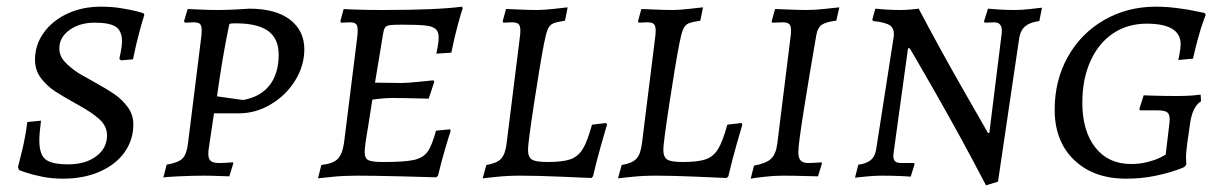

<svg xmlns="http://www.w3.org/2000/svg" viewBox="-20 -527 3683 576"><path d="M37 -17 34 -26Q37 -37 46.5 -76Q56 -115 62 -161L103 -165Q98 -127 98 -106Q98 -63 117 -48.5Q136 -34 185 -34Q236 -34 268.5 -58Q301 -82 301 -121Q301 -148 279 -168.5Q257 -189 215 -212Q168 -238 144.5 -253.5Q121 -269 103 -292.5Q85 -316 85 -348Q85 -392 111 -428.5Q137 -465 182 -486Q227 -507 283 -507Q315 -507 343 -502.5Q371 -498 388.5 -493.5Q406 -489 411 -487L413 -482Q409 -471 398.5 -432.5Q388 -394 379 -349L343 -346L338 -350Q339 -355 342.5 -372.5Q346 -390 346 -403Q346 -434 327.5 -446.5Q309 -459 264 -459Q219 -459 188.5 -437Q158 -415 158 -382Q158 -360 173.5 -342.5Q189 -325 218 -306Q230 -299 240.5 -293.5Q251 -288 259 -283Q299 -261 322.5 -245Q346 -229 363 -206Q380 -183 380 -154Q380 -107 353.5 -70Q327 -33 279 -12Q231 9 169 9Q135 9 106 3Q77 -3 59 -9Q41 -15 37 -17Z M632 -497Q657 -497 686.5 -498.5Q716 -500 728 -501Q807 -501 850 -468Q893 -435 893 -379Q893 -330 865.5 -285.5Q838 -241 792.5 -214Q747 -187 697 -187H622L606 -80Q605 -74 605 -65Q605 -50 612.5 -44Q620 -38 637 -38Q650 -38 662.5 -39Q675 -40 679 -40L680 -37L668 2Q659 2 636.5 1Q614 0 591 0Q559 0 515 2Q471 4 470 6L480 -33Q515 -39 527.5 -51.5Q540 -64 544 -97L584 -418Q585 -425 585 -436Q585 -450 580 -455Q575 -460 561 -460L535 -459L532 -463L543 -500Q546 -500 577 -498.5Q608 -497 632 -497ZM816 -363Q816 -411 784.5 -434Q753 -457 687 -457Q672 -457 669.5 -455.5Q667 -454 666 -445Q648 -360 631 -238L709 -227Q761 -236 788.5 -271Q816 -306 816 -363Z M1130 -41Q1193 -41 1221 -47Q1249 -53 1262.5 -71.5Q1276 -90 1288 -135L1330 -139L1332 -134Q1328 -123 1316 -82.5Q1304 -42 1294 0L1289 5Q1263 4 1181.5 2Q1100 0 1050 0Q1011 0 977 3.5Q943 7 934 8L944 -32Q979 -36 993 -50Q1007 -64 1012 -98L1052 -418Q1053 -425 1053 -437Q1053 -450 1048 -455Q1043 -460 1029 -460L1003 -459L1001 -463L1011 -500Q1022 -499 1055.5 -498Q1089 -497 1128 -497Q1292 -497 1366 -507L1368 -502Q1364 -491 1353.5 -452.5Q1343 -414 1334 -369L1289 -366Q1290 -371 1293 -386.5Q1296 -402 1296 -414Q1296 -432 1287 -440Q1278 -448 1256 -450.5Q1234 -453 1185 -453Q1159 -453 1149 -451.5Q1139 -450 1135 -444Q1131 -438 1129 -424L1105 -279L1184 -278Q1201 -278 1235 -281.5Q1269 -285 1280 -286L1283 -282L1266 -231Q1255 -231 1224 -232Q1193 -233 1158 -233Q1130 -233 1097 -228L1084 -145Q1074 -88 1074 -71Q1074 -52 1085 -46.5Q1096 -41 1130 -41Z M1428 8 1439 -32Q1470 -37 1483 -50.5Q1496 -64 1500 -98L1540 -419Q1541 -425 1541 -436Q1541 -450 1535.5 -455Q1530 -460 1516 -460L1490 -459L1488 -463L1498 -500Q1503 -500 1535.5 -498.5Q1568 -497 1591 -497Q1612 -497 1642.5 -500.5Q1673 -504 1683 -505L1675 -465Q1649 -461 1639 -456.5Q1629 -452 1623.5 -439.5Q1618 -427 1612 -396Q1599 -328 1581.5 -212.5Q1564 -97 1564 -78Q1564 -56 1575.5 -48.5Q1587 -41 1622 -41Q1668 -41 1691 -49Q1714 -57 1728 -79.5Q1742 -102 1756 -153L1799 -158Q1799 -155 1801 -153Q1797 -140 1784 -94.5Q1771 -49 1759 2L1754 7Q1732 6 1661.5 3Q1591 0 1542 0Q1503 0 1470 3.5Q1437 7 1428 8Z M1834 8 1845 -32Q1876 -37 1889 -50.5Q1902 -64 1906 -98L1946 -419Q1947 -425 1947 -436Q1947 -450 1941.5 -455Q1936 -460 1922 -460L1896 -459L1894 -463L1904 -500Q1909 -500 1941.5 -498.5Q1974 -497 1997 -497Q2018 -497 2048.5 -500.5Q2079 -504 2089 -505L2081 -465Q2055 -461 2045 -456.5Q2035 -452 2029.5 -439.5Q2024 -427 2018 -396Q2005 -328 1987.5 -212.5Q1970 -97 1970 -78Q1970 -56 1981.5 -48.5Q1993 -41 2028 -41Q2074 -41 2097 -49Q2120 -57 2134 -79.5Q2148 -102 2162 -153L2205 -158Q2205 -155 2207 -153Q2203 -140 2190 -94.5Q2177 -49 2165 2L2160 7Q2138 6 2067.5 3Q1997 0 1948 0Q1909 0 1876 3.5Q1843 7 1834 8Z M2375 -71Q2375 -53 2382 -45.5Q2389 -38 2404 -38Q2418 -38 2429 -39Q2440 -40 2444 -40L2446 -37L2434 2Q2423 2 2391.5 1Q2360 0 2328 0Q2302 0 2271.5 3.5Q2241 7 2232 9L2242 -30Q2279 -37 2293.5 -51Q2308 -65 2312 -97L2352 -419Q2353 -426 2353 -437Q2353 -450 2347.5 -455Q2342 -460 2328 -460L2296 -459L2295 -463L2305 -500Q2309 -500 2343.5 -498.5Q2378 -497 2402 -497Q2424 -497 2456 -500.5Q2488 -504 2498 -505L2489 -465Q2457 -461 2445 -452.5Q2433 -444 2429 -422Q2409 -307 2392 -200.5Q2375 -94 2375 -71Z M2985 -426Q2989 -460 2963 -460L2934 -459L2932 -463L2944 -501Q2953 -500 2976.5 -498.5Q3000 -497 3024 -497Q3045 -497 3071.5 -500Q3098 -503 3106 -504L3098 -464Q3070 -460 3056 -448.5Q3042 -437 3038 -415L2974 18L2938 29Q2864 -113 2786.5 -248.5Q2709 -384 2709 -382H2704L2661 -70L2660 -60Q2660 -48 2665.5 -43Q2671 -38 2683 -38H2721L2724 -35L2712 3Q2703 2 2678 1Q2653 0 2625 0Q2604 0 2578.5 2.5Q2553 5 2545 6L2555 -33Q2580 -36 2593 -47.5Q2606 -59 2609 -82L2661 -416Q2664 -440 2651 -450Q2638 -460 2599 -464Q2597 -468 2597 -469L2606 -501Q2614 -500 2635.5 -498.5Q2657 -497 2679 -497Q2696 -497 2713.5 -498.5Q2731 -500 2736 -501Q2800 -380 2863 -269.5Q2926 -159 2944 -128H2948Z M3582 -243 3583 -223Q3557 -207 3550 -155Q3546 -130 3542 -99Q3538 -68 3538 -57L3539 -33L3533 -26Q3533 -25 3507.5 -16Q3482 -7 3443 1Q3404 9 3358 9Q3261 9 3202.5 -47Q3144 -103 3144 -198Q3144 -286 3183.5 -356.5Q3223 -427 3292.5 -467Q3362 -507 3448 -507Q3477 -507 3509.5 -503Q3542 -499 3565 -494Q3588 -489 3594 -488L3597 -482Q3595 -477 3589 -460.5Q3583 -444 3574.5 -413.5Q3566 -383 3559 -351L3515 -347Q3516 -352 3519 -368Q3522 -384 3522 -394Q3522 -456 3420 -456Q3363 -456 3319.5 -427Q3276 -398 3251.5 -344Q3227 -290 3227 -219Q3227 -134 3266 -84.5Q3305 -35 3373 -35Q3400 -35 3423 -41Q3446 -47 3460 -54Q3474 -61 3477 -63L3488 -155Q3489 -161 3489 -170Q3489 -185 3481 -190.5Q3473 -196 3452 -196H3400L3398 -200L3411 -241Q3412 -241 3442.5 -240Q3473 -239 3512 -239Q3537 -239 3556.5 -240.5Q3576 -242 3582 -243Z"/></svg>

Font: Alegreya SC
Style: Italic
Weight: 400
Italic angle: -7°
Designer: Juan Pablo del Peral
Foundry: Huerta Tipografica
Version: Version 2.007; ttfautohint (v1.6)